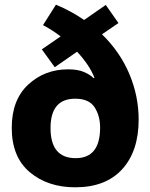

<svg xmlns="http://www.w3.org/2000/svg" viewBox="-20 -787 640 817"><path d="M570 -278Q570 -378 530.5 -472Q491 -566 414 -641L484 -689L430 -766L338 -702Q283 -740 218 -767L163 -680Q200 -661 238 -632L158 -577L213 -501L308 -567Q361 -510 382 -456L379 -454Q363 -470 336.5 -481Q310 -492 270 -492Q170 -492 100 -427Q30 -362 30 -243Q30 -119 106.5 -54.5Q183 10 300 10Q430 10 500 -67Q570 -144 570 -278ZM302 -114Q195 -114 195 -242Q195 -367 300 -367Q359 -367 382.5 -330.5Q406 -294 406 -244Q406 -114 302 -114Z"/></svg>

Font: Noto Sans Mono Extra
Style: Regular
Weight: 800
Designer: Monotype Design Team
Foundry: Monotype Imaging Inc.
Version: Version 1.900